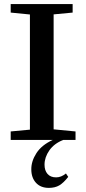

<svg xmlns="http://www.w3.org/2000/svg" viewBox="-20 -683 421 937"><path d="M32.2 0V-41.5L126 -50.3V-612.3L32.2 -621.6V-663.1H334.5V-621.6L241.7 -612.8V-51.8L348.6 -41.5V0H288.6Q244.6 17.1 220.9 50.8Q197.3 84.5 197.3 120.6Q197.3 148.9 211.9 165.8Q226.6 182.6 253.9 182.6Q278.8 182.6 301.8 163.6L313 180.2Q290 209.5 269.3 221.7Q248.5 233.9 218.3 233.9Q178.2 233.9 155.5 209Q132.8 184.1 132.8 143.6Q132.3 104 157.7 64.5Q183.1 24.9 237.3 0Z"/></svg>

Font: Elstob 6pt Medium
Style: Regular
Weight: 500
Designer: Peter S. Baker
Version: Version 1.015